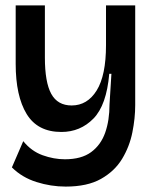

<svg xmlns="http://www.w3.org/2000/svg" viewBox="-20 -539 562 710"><path d="M223 151Q168 151 114.5 134Q61 117 24 80L66 -17Q96 20 137.5 35Q179 50 220 50Q281 50 317 23.5Q353 -3 369 -48.5Q385 -94 385 -153L392 -266H384Q374 -150 325.5 -100.5Q277 -51 207 -51Q119 -51 78.5 -117.5Q38 -184 38 -303V-519H146V-326Q146 -235 169.5 -192Q193 -149 245 -149Q303 -149 337.5 -204.5Q372 -260 372 -372V-519H480V-150Q480 -102 469.5 -49.5Q459 3 431.5 48.5Q404 94 353.5 122.5Q303 151 223 151Z"/></svg>

Font: Bricolage Grotesque 96pt Medium
Style: Regular
Weight: 500
Designer: Mathieu Triay
Foundry: Atelier Triay
Version: Version 1.001; ttfautohint (v1.8.4.7-5d5b);gftools[0.9.33.de